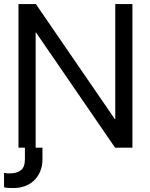

<svg xmlns="http://www.w3.org/2000/svg" viewBox="-29 -739 751 961"><path d="M95.7 0H183.6V57.6Q183.6 92.3 172.1 119.1Q160.6 146 141.1 164.6Q121.6 183.1 95.5 192.6Q69.3 202.1 40 202.1Q27.3 202.1 14.4 201.7Q1.5 201.2 -8.8 198.2V126Q-3.4 127.4 4.2 128.4Q11.7 129.4 18.6 128.9Q52.7 129.4 74.5 113.8Q96.2 98.1 95.7 56.6ZM63.5 0V-718.8H150.4L545.9 -142.6H547.9V-718.8H633.8V0H546.9L151.4 -576.2H149.4V0Z"/></svg>

Font: Inter Display V
Style: Regular
Weight: 400
Designer: Rasmus Andersson
Foundry: rsms
Version: Version 3.015;git-src